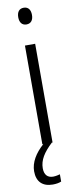

<svg xmlns="http://www.w3.org/2000/svg" viewBox="-104 -858 414 1019"><g transform="rotate(-10 103.0 -348.5)"><path d="M104 -824C79 -824 67 -806 67 -779C67 -751 80 -734 104 -734C128 -734 141 -751 141 -779C141 -806 129 -824 104 -824ZM56 33C56 -11 80 -49 127 -93H131V-625H76V-93H81C36 -53 8 -7 8 41C8 97 39 127 94 127C113 127 129 124 140 119V80C132 82 118 86 103 86C72 86 56 67 56 33Z"/></g></svg>

Font: Noto Sans Kannada UI Condensed Light
Style: Regular
Weight: 300
Width: 3
Designer: Jelle Bosma - Monotype Design Team
Foundry: Monotype Imaging Inc.
Version: Version 2.005